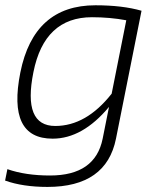

<svg xmlns="http://www.w3.org/2000/svg" viewBox="-43 -533 614 738"><path d="M442.4 -455.1Q378.9 -466.8 310.5 -466.8Q127.4 -466.8 85.4 -255.4Q43.9 -48.8 169.4 -48.8Q288.6 -48.8 386.2 -172.9ZM402.8 0Q365.7 185.5 139.6 185.5Q44.9 185.5 -23.4 161.1L-14.6 117.2Q55.2 141.6 149.4 141.6Q323.2 141.6 351.6 0L376 -122.1Q274.4 0 159.2 0Q-15.6 0 35.2 -254.4Q86.9 -512.7 323.7 -512.7Q427.7 -512.7 501 -491.7Z"/></svg>

Font: Sansation Light
Style: Light Italic
Weight: 300
Designer: Bernd Montag
Version: Version 1.301